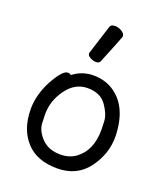

<svg xmlns="http://www.w3.org/2000/svg" viewBox="-144 -869 857 992"><g transform="rotate(20 284.0 -373.0)"><path d="M278 -49Q325 -49 361 -74Q434 -127 434 -241Q434 -249 432.5 -287.5Q431 -326 398 -373Q365 -420 295 -420Q225 -420 179 -356Q133 -292 133 -220Q133 -214 134.5 -171Q136 -128 174 -88.5Q212 -49 278 -49ZM286 24Q177 24 118 -38Q54 -105 54 -220Q54 -296 96 -377Q142 -460 170 -460Q183 -460 188 -453Q238 -492 300 -492Q362 -492 409 -462Q511 -397 514 -232Q514 -136 454 -56Q394 24 286 24ZM288 -561Q272 -561 255.5 -570Q239 -579 239 -590Q239 -598 241 -600L290 -754Q294 -770 317 -770Q336 -770 354.5 -759Q373 -748 373 -732Q373 -728 310 -574Q305 -561 288 -561Z"/></g></svg>

Font: LXGW WenKai Lite Medium
Style: Regular
Weight: 500
Designer: LXGW / Fontworks Inc.
Foundry: LXGW / Fontworks Inc.
Version: Version 1.511; March 25, 2025